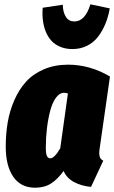

<svg xmlns="http://www.w3.org/2000/svg" viewBox="-20 -856 533 896"><path d="M317.9 -627Q286.6 -627 261.5 -637.5Q236.3 -647.9 220 -665.8Q203.6 -683.6 193.6 -708.3Q183.6 -732.9 180.2 -761Q176.8 -789.1 179.2 -819.8L272.9 -834Q273.9 -797.9 287.6 -776.9Q301.3 -755.9 327.1 -755.9Q377.4 -755.9 401.9 -835.9L492.2 -816.9Q485.4 -777.3 471.7 -744.4Q458 -711.4 437.3 -684.3Q416.5 -657.2 385.7 -642.1Q355 -627 317.9 -627ZM297.9 -554.2Q399.4 -554.2 493.2 -499L445.8 -168Q441.4 -142.1 444.6 -127.4Q447.8 -112.8 461.9 -106L404.8 16.1Q360.4 12.2 325.7 -6.3Q291 -24.9 276.9 -58.1Q248.5 -19 217.8 0.5Q187 20 144 20Q77.1 20 42 -31Q6.8 -82 6.8 -171.9Q6.8 -231.9 16.1 -285.9Q25.4 -339.8 47.4 -389.6Q69.3 -439.5 102.1 -475.3Q134.8 -511.2 185.1 -532.7Q235.4 -554.2 297.9 -554.2ZM278.8 -422.9Q257.8 -422.9 241.2 -400.1Q224.6 -377.4 214.6 -340.1Q204.6 -302.7 199.2 -258.3Q193.8 -213.9 193.8 -167Q193.8 -138.7 199 -127.9Q204.1 -117.2 214.8 -117.2Q233.9 -117.2 261.2 -164.1L296.9 -419.9Q288.1 -422.9 278.8 -422.9Z"/></svg>

Font: Fira Sans Compressed Heavy
Style: Italic
Weight: 900
Width: 3
Italic angle: -8°
Designer: Carrois Corporate & Edenspiekermann AG
Foundry: Carrois Corporate GbR & Edenspiekermann AG
Version: Version 4.203;PS 004.203;hotconv 1.0.88;makeotf.lib2.5.64775